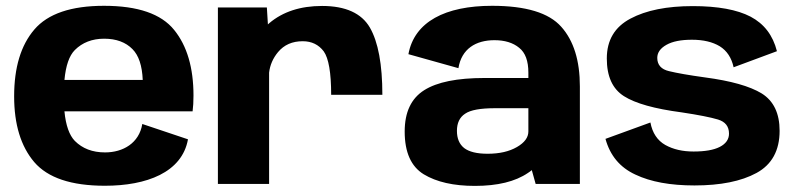

<svg xmlns="http://www.w3.org/2000/svg" viewBox="-20 -618 2678 645"><path d="M332.5 6C472 6 591.5 -38.5 611.5 -150L458 -201.5C447.5 -137 393 -106 333 -106C290.5 -106 257 -119 231.5 -144.5C213 -163.5 201 -196.5 196.5 -244H627C629 -259 630 -276.5 630 -297C630 -390 608.5 -464 565 -517.5C521.5 -571.5 443 -598.5 329.5 -598.5C219 -598.5 141 -572 95.5 -519C50 -466 27.5 -391 27.5 -294.5C27.5 -200 50 -126.5 95 -73.5C140.5 -20.5 219.5 6 332.5 6ZM196.5 -349.5C201 -397.5 212.5 -431 231.5 -450C256.5 -475 289.5 -488 330 -488C370.5 -488 402.5 -476 425 -453C446 -432 457.5 -397.5 459.5 -349.5Z M1092.5 -299.5H1264.5C1264.5 -401.5 1250.5 -477 1222.5 -525.5C1194.5 -573.5 1141 -598 1062 -598C989 -598 930 -578.5 885 -540.5C883.5 -539 881.5 -537.5 880 -536L876.5 -593H712V0H884V-374C887 -399.5 897 -422.5 914 -443C934.5 -467.5 962 -479.5 997 -479.5C1027 -479.5 1050.5 -468 1067.5 -445.5C1084 -422.5 1092.5 -374 1092.5 -299.5Z M1779.5 0H1928V-327.5C1928 -414 1907.5 -481 1865.5 -528C1824 -575 1746.5 -598.5 1633 -598.5C1476 -598.5 1372 -545 1352 -436L1520 -389C1530.5 -454 1578.5 -483 1641 -483C1675.5 -483 1703.5 -474.5 1724 -457.5C1745 -441 1755 -413 1755 -374V-356H1607.5C1516 -356 1448.5 -342.5 1405 -315C1361.5 -287.5 1339.5 -241.5 1339.5 -176C1339.5 -106.5 1361 -58.5 1403.5 -32.5C1446.5 -6.5 1503.5 6.5 1575.5 6.5C1651.5 6.5 1711 -8 1753.5 -37C1758 -40 1762.5 -43 1766.5 -46.5ZM1755 -176.5C1755 -156.5 1742.5 -139 1716.5 -124C1690.5 -109 1658 -101.5 1618 -101.5C1582 -101.5 1556 -108 1539.5 -120.5C1523 -133.5 1515 -153 1515 -178.5C1515 -204.5 1524 -224 1542.5 -236C1560.5 -248.5 1594 -254.5 1643.5 -254.5H1755Z M2313 5C2400.5 5 2470 -9 2521.5 -37C2573 -65 2599 -112.5 2599 -178.5C2599 -237 2579 -279 2539 -304C2499 -328.5 2435 -346.5 2348 -358C2294 -365.5 2254 -372.5 2227.5 -379C2201.5 -385 2188 -400 2188 -423.5C2188 -441.5 2198.5 -456 2219 -467.5C2239.5 -479 2268 -484.5 2304.5 -484.5C2343 -484.5 2374 -477 2398 -462.5C2422 -447.5 2437.5 -424 2444.5 -392L2590 -446C2576.5 -499.5 2547 -538 2501.5 -562C2456.5 -585.5 2391.5 -597.5 2307.5 -597.5C2220.5 -597.5 2150.5 -583.5 2098 -555.5C2045 -527.5 2018.5 -483 2018.5 -421.5C2018.5 -361.5 2037.5 -319.5 2076 -295C2114.5 -270.5 2179 -252.5 2270 -240.5C2326.5 -232 2367 -224 2392 -216.5C2416.5 -209 2429 -193.5 2429 -169C2429 -150 2418.5 -135 2398 -124.5C2377.5 -114 2348 -109 2310 -109C2273.5 -109 2242 -116 2215 -131C2188.5 -146 2171.5 -171.5 2165 -206.5L2014 -151.5C2029.5 -95.5 2062.5 -55.5 2114.5 -31.5C2166 -7 2232 5 2313 5Z"/></svg>

Font: Anybody
Style: Bold
Weight: 700
Designer: Tyler Finck
Foundry: Etcetera Type Company
Version: Version 1.110